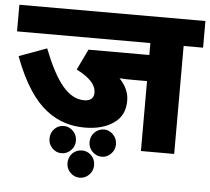

<svg xmlns="http://www.w3.org/2000/svg" viewBox="-54 -680 967 884"><g transform="rotate(5 430.0 -237.5)"><path d="M859.9 -499V-622.1H0V-499H616.2V-443.8H335L289.1 -348.1C349.1 -317.4 379.9 -286.6 379.9 -248C379.9 -222.7 362.8 -210 335.9 -210C261.2 -210 205.1 -280.8 145 -433.1L17.1 -386.2C63.5 -261.7 116.7 -185.5 173.3 -142.6C230 -99.1 290.5 -85 349.1 -85C402.3 -85 446.8 -96.7 481.4 -120.6C516.1 -144 533.2 -178.7 533.2 -225.1C533.2 -263.7 516.6 -295.9 488.8 -325.2C504.9 -323.7 526.4 -323.2 549.8 -323.2H616.2V0H770V-499ZM377 -20C377 -3.4 382.8 11.2 395 23.4C407.2 35.6 421.9 42 439 42C455.1 42 468.8 35.6 481 23.4C493.2 11.2 499 -3.4 499 -20C499 -38.1 493.2 -53.2 481 -65.4C468.8 -77.6 455.1 -84 439 -84C421.9 -84 407.2 -77.6 395 -65.4C382.8 -53.2 377 -38.1 377 -20ZM191.9 -20C191.9 -3.4 197.8 11.2 209.5 23.4C221.2 35.6 235.8 42 252.9 42C269.5 42 283.7 35.6 295.9 23.4C308.1 11.2 314 -3.4 314 -20C314 -38.1 308.1 -53.2 295.9 -65.4C283.7 -77.6 269.5 -84 252.9 -84C235.8 -84 221.2 -77.6 209.5 -65.4C197.8 -53.2 191.9 -38.1 191.9 -20ZM284.2 84C284.2 101.1 290 116.2 302.2 128.4C314 140.6 328.6 147 346.2 147C362.8 147 377 140.6 389.2 128.4C401.4 116.2 407.2 101.1 407.2 84C407.2 65.9 401.4 51.3 389.2 39.1C377 26.9 362.8 21 346.2 21C311 21 284.2 48.3 284.2 84Z"/></g></svg>

Font: Noto Reveo Sans
Style: Regular
Weight: 800
Designer: Monotype Design Team
Foundry: Monotype Imaging Inc.
Version: Version 2.007